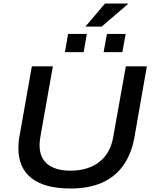

<svg xmlns="http://www.w3.org/2000/svg" viewBox="-20 -1065 871 1097"><path d="M383 12Q235 12 160 -47Q85 -106 85 -217Q85 -234 86.5 -252.5Q88 -271 92 -290L162 -686H282L211 -285Q209 -274 207.5 -260.5Q206 -247 206 -236Q206 -164 251.5 -127Q297 -90 383 -90Q483 -90 547 -139.5Q611 -189 627 -283L699 -686H819L748 -280Q731 -186 685 -120.5Q639 -55 563.5 -21.5Q488 12 383 12ZM351 -767 369 -871H476L458 -767ZM572 -767 591 -871H698L679 -767ZM468 -913 580 -1045H710L711 -1042L561 -913Z"/></svg>

Font: Archivo SemiExpanded Medium
Style: Italic
Weight: 500
Width: 6
Italic angle: -10°
Designer: Hector Gatti
Foundry: Omnibus-Type
Version: Version 2.001